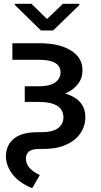

<svg xmlns="http://www.w3.org/2000/svg" viewBox="-20 -772 528 1008"><path d="M352 -507Q413 -470 413 -403Q413 -361 389 -331Q364 -298 322 -281Q428 -250 428 -157Q428 -110 402 -72Q375 -33 326 -12Q278 10 209 10H184Q116 10 116 61Q116 113 189 147L149 216Q84 190 49 147Q13 103 11 51Q11 -11 54 -45Q96 -78 177 -78H201Q254 -78 283 -98Q313 -119 313 -157Q311 -237 183 -237H110V-319H185Q239 -319 268 -338Q298 -359 298 -393Q296 -458 187 -458H45V-545H187Q292 -545 352 -507ZM310 -752H397V-746L259 -612H195L58 -746V-752H145L227 -672Z"/></svg>

Font: Sinter Medium
Style: Regular
Weight: 500
Foundry: Adobe & rsms
Version: Version 1.000